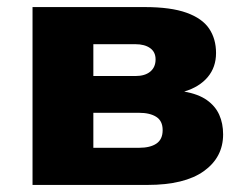

<svg xmlns="http://www.w3.org/2000/svg" viewBox="-20 -523 699 543"><path d="M72 0V-503H389Q463 -503 507.5 -487Q552 -471 571.5 -442Q591 -413 591 -373Q591 -333 567.5 -305Q544 -277 501 -264Q541 -257 565 -240Q589 -223 600 -198.5Q611 -174 611 -143Q611 -78 556.5 -39Q502 0 397 0ZM244 -105H373Q405 -105 422.5 -117Q440 -129 440 -155Q440 -181 422 -192.5Q404 -204 373 -204H244ZM244 -308H363Q390 -308 405 -320.5Q420 -333 420 -355Q420 -376 404.5 -387Q389 -398 363 -398H244Z"/></svg>

Font: Nunito Sans 8pt Black
Style: Regular
Weight: 900
Version: Version 3.101;gftools[0.9.27]